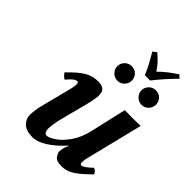

<svg xmlns="http://www.w3.org/2000/svg" viewBox="-222 -888 1013 1013"><g transform="rotate(45 285.0 -381.5)"><path d="M429 -641H389Q377 -672 361 -701Q345 -730 329 -757L350 -773Q371 -755 386.5 -739Q402 -723 419 -697Q444 -722 466 -738.5Q488 -755 515 -773L532 -757Q505 -730 479 -701Q453 -672 429 -641ZM253 -572Q253 -595 269 -610.5Q285 -626 307 -626Q330 -626 345.5 -610.5Q361 -595 361 -572Q361 -550 345.5 -534Q330 -518 307 -518Q285 -518 269 -534Q253 -550 253 -572ZM433 -572Q433 -595 449 -610.5Q465 -626 487 -626Q510 -626 525.5 -610.5Q541 -595 541 -572Q541 -550 525.5 -534Q510 -518 487 -518Q465 -518 449 -534Q433 -550 433 -572ZM280 -315 238 -153Q234 -136 231 -115Q228 -94 228 -82Q228 -68 232.5 -58.5Q237 -49 249 -49Q264 -49 294 -68.5Q324 -88 354 -129.5Q384 -171 399 -236Q399 -236 404 -257.5Q409 -279 416.5 -312Q424 -345 431.5 -378.5Q439 -412 445 -436Q469 -435 503.5 -435Q538 -435 563 -436L486 -125Q479 -97 479 -83Q479 -67 489 -67Q497 -67 513 -78.5Q529 -90 545 -106Q555 -103 560.5 -96.5Q566 -90 570 -82Q524 -35 490 -12.5Q456 10 417 10Q379 10 366.5 -8Q354 -26 354 -39Q354 -42 357 -59Q360 -76 369 -92Q370 -93 369 -93.5Q368 -94 366 -92Q324 -46 281 -18Q238 10 200 10Q154 10 131 -12Q108 -34 108 -64Q108 -78 111 -99.5Q114 -121 119 -141L162 -309Q169 -336 169 -351Q169 -367 161 -367Q140 -367 107 -325Q90 -334 79 -352Q114 -388 140 -408Q166 -428 189.5 -436Q213 -444 239 -444Q265 -444 276.5 -435.5Q288 -427 291 -415.5Q294 -404 294 -395Q294 -382 290 -360Q286 -338 280 -315Z"/></g></svg>

Font: Libertinus Serif Semibold Italic
Style: Regular
Weight: 600
Italic angle: -11.5°
Designer: Philipp H. Poll, Khaled Hosny
Foundry: Caleb Maclennan
Version: Version 7.051;RELEASE